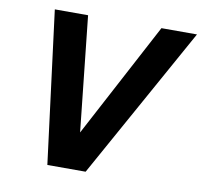

<svg xmlns="http://www.w3.org/2000/svg" viewBox="-76 -749 874 830"><g transform="rotate(10 361.5 -334.0)"><path d="M184 0 99 -668H245L299 -163L567 -668H723L352 0Z"/></g></svg>

Font: Atkinson Hyperlegible Next
Style: Bold Italic
Weight: 700
Italic angle: -12°
Designer: Elliott Scott, Megan Eiswerth, Linus Boman, Theodore Petrosky, Letters from Sweden
Foundry: Applied Design Works, Letters from Sweden
Version: Version 2.001